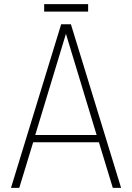

<svg xmlns="http://www.w3.org/2000/svg" viewBox="-20 -906 637 926"><path d="M564 0H524L457 -220H140L73 0H33L275 -789H322ZM446 -255 298 -743 150 -255ZM405 -850H193V-886H405Z"/></svg>

Font: Tanohe Sans ExtraLight
Style: Regular
Weight: 250
Designer: Village Type and Design LLC & Cristiano Sobral
Foundry: Cooper Hewitt Smithsonian Design Museum
Version: Version 1.00;September 29, 2021;FontCreator 13.0.0.2655 64-b